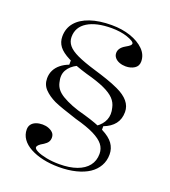

<svg xmlns="http://www.w3.org/2000/svg" viewBox="-135 -821 826 935"><g transform="rotate(20 278.0 -354.0)"><path d="M277 15Q232 15 194 6.5Q156 -2 127.5 -17.5Q99 -33 83.5 -55Q68 -77 68 -104Q68 -120 76.5 -131Q85 -142 100 -147.5Q115 -153 133 -153Q150 -153 164.5 -147.5Q179 -142 188 -132.5Q197 -123 197 -108Q197 -95 191 -85.5Q185 -76 171 -67Q153 -57 146.5 -50Q140 -43 140 -38Q140 -29 158.5 -20Q177 -11 207.5 -5Q238 1 274 1Q327 1 364.5 -12.5Q402 -26 422 -51.5Q442 -77 442 -113Q442 -140 426 -160.5Q410 -181 374 -199Q338 -217 275 -234Q229 -249 201.5 -258.5Q174 -268 154 -277Q119 -294 97.5 -316.5Q76 -339 76 -372Q76 -395 85.5 -414Q95 -433 113 -447.5Q131 -462 155 -471V-495L193 -479Q159 -462 144.5 -435.5Q130 -409 140 -372Q144 -354 155.5 -339.5Q167 -325 188 -312.5Q209 -300 239 -288Q269 -276 309 -266Q375 -247 414.5 -227Q454 -207 471.5 -182.5Q489 -158 489 -127Q489 -94 474 -67.5Q459 -41 432 -23Q405 -5 365.5 5Q326 15 277 15ZM380 -236Q410 -257 421 -284.5Q432 -312 423 -346Q418 -371 400 -390Q382 -409 346 -425.5Q310 -442 250 -458Q186 -477 147.5 -496.5Q109 -516 92.5 -538Q76 -560 76 -589Q76 -631 101 -661Q126 -691 173 -707Q220 -723 284 -723Q338 -723 382 -708Q426 -693 452.5 -666.5Q479 -640 479 -605Q479 -581 460 -569Q441 -557 415 -557Q398 -557 383 -562.5Q368 -568 359 -578.5Q350 -589 350 -603Q350 -629 381 -647Q397 -656 403 -661.5Q409 -667 409 -672Q409 -678 398.5 -684.5Q388 -691 370.5 -697Q353 -703 332 -706Q311 -709 289 -709Q209 -709 164 -681Q119 -653 119 -602Q119 -578 134.5 -559Q150 -540 185.5 -523.5Q221 -507 281 -489Q315 -479 348.5 -467.5Q382 -456 410 -443Q449 -425 469 -401Q489 -377 489 -347Q489 -310 469.5 -285Q450 -260 413 -246V-220Z"/></g></svg>

Font: Kalnia Thin Light
Style: Regular
Weight: 300
Version: Version 1.105